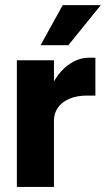

<svg xmlns="http://www.w3.org/2000/svg" viewBox="-20 -738 420 758"><path d="M378 -717.8H227.7L140.2 -559.5H249.8ZM356.6 -360.7V-510H329.6Q288.1 -510 248.4 -480.7Q208.6 -451.3 182.8 -397Q157 -342.7 157 -267.5L193 -261.8Q193 -290.8 208.8 -313.1Q224.6 -335.4 254 -348.1Q283.3 -360.7 324.1 -360.7ZM46.6 -500V0H193V-500Z"/></svg>

Font: Overused Grotesk Light
Style: Regular
Weight: 300
Designer: RandomMaerks
Version: Version 0.005